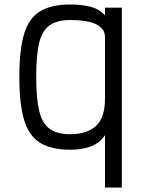

<svg xmlns="http://www.w3.org/2000/svg" viewBox="-20 -652 640 854"><path d="M447 182V-51Q424 -16 384.5 -1Q345 14 293 14Q208 14 158 -17Q108 -48 87 -119Q66 -190 66 -310Q66 -430 87 -500.5Q108 -571 158 -601.5Q208 -632 293 -632Q345 -632 384 -621.5Q423 -611 447 -584V-618H522V182ZM293 -55Q367 -55 407 -92Q447 -129 447 -214V-487Q447 -514 427.5 -531Q408 -548 373.5 -555.5Q339 -563 293 -563Q235 -563 201.5 -540Q168 -517 154.5 -462Q141 -407 141 -310Q141 -214 154.5 -158Q168 -102 201.5 -78.5Q235 -55 293 -55Z"/></svg>

Font: Victor Mono
Style: Regular
Weight: 400
Monospace: yes
Designer: Rune Bjørnerås
Version: Version 1.561;gftools[0.9.30]